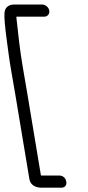

<svg xmlns="http://www.w3.org/2000/svg" viewBox="-93 -756 398 869"><path d="M130 -708C127.5 -723 113 -735.5 97.9 -735.5H-29.1C-54.2 -735.5 -70.7 -722 -72.7 -697.9C-74.5 -676.8 -70.5 -633.8 -61.3 -565.9L-52.8 -502.9C-46.4 -455.6 -32.3 -379.9 -24 -330L40.1 55C44.5 81.4 68.3 93.5 95 93.5H184C191.2 93.5 198.7 91.6 203.3 85.5C207.6 79.9 208 72.7 206.9 66C205.7 58.8 202.5 51 195.5 45.4C189.1 40.1 181.5 38.5 174.8 38.5H92.3L31 -330C26.1 -359.4 19.1 -400.4 10 -453.1C-2.8 -527.2 -11.1 -605 -17 -660.3C-18 -669.2 -19.1 -676.9 -18.7 -680.5H107.1C122.1 -680.5 132.5 -693 130 -708Z"/></svg>

Font: MewTooHand
Style: BdCondLta
Weight: 400
Designer: Mew Too, Robert Jablonski
Version: Version 0.77